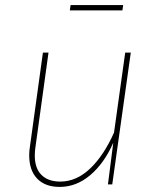

<svg xmlns="http://www.w3.org/2000/svg" viewBox="-20 -726 616 756"><path d="M95 -115Q95 -132 98 -150L149 -519H171L120 -150Q117 -131 117 -114Q117 -63 143.5 -37Q170 -11 217 -11Q281 -11 335 -62.5Q389 -114 429 -204L473 -519H495L422 0H405L426 -164Q391 -84 336 -37Q281 10 215 10Q158 10 126.5 -22.5Q95 -55 95 -115ZM462 -685H255L258 -706H465Z"/></svg>

Font: Fira Sans Thin
Style: Italic
Weight: 250
Italic angle: -8°
Designer: Carrois Corporate & Edenspiekermann AG
Foundry: Carrois Corporate GbR & Edenspiekermann AG
Version: Version 4.203